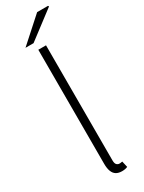

<svg xmlns="http://www.w3.org/2000/svg" viewBox="-234 -912 712 949"><g transform="rotate(-30 122.5 -437.5)"><path d="M151 8Q131 8 118 0Q105 -8 98.5 -25Q92 -42 92 -68V-719H136V-62Q136 -45 142.5 -38Q149 -31 159 -31Q162 -31 165.5 -31.5Q169 -32 175 -33L183 2Q176 5 168.5 6.5Q161 8 151 8ZM42 -759 180 -883H242L245 -878L88 -759Z"/></g></svg>

Font: Source Sans 3 ExtraLight Light
Style: Regular
Weight: 300
Version: Version 3.052;hotconv 1.1.0;makeotfexe 2.6.0